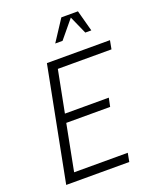

<svg xmlns="http://www.w3.org/2000/svg" viewBox="-166 -1015 901 1110"><g transform="rotate(-20 284.5 -460.0)"><path d="M45 0H433L443 -53H113L168 -337H438L449 -390H179L229 -647H559L569 -700H181ZM265 -790H310L401 -900L450 -790H487L452 -920H350Z"/></g></svg>

Font: Uncut Sans Light Italic
Style: Regular
Weight: 300
Italic angle: -11°
Designer: Kasper Nordkvist
Foundry: UNCUT.wtf
Version: Version 1.304;Glyphs 3.2 (3246)